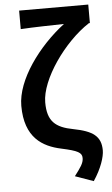

<svg xmlns="http://www.w3.org/2000/svg" viewBox="-60 -745 566 971"><g transform="rotate(-5 223.5 -260.0)"><path d="M376 186C417 125 435 67 435 35C435 -37 394 -66 296 -85C206 -102 166 -136 166 -232C166 -348 293 -529 421 -612H426V-706H75V-612C137 -616 248 -618 295 -619C163 -518 44 -357 44 -225C44 -63 133 -12 227 8C310 26 330 37 330 65C330 91 314 112 283 153Z"/></g></svg>

Font: Source Sans Pro Semibold
Style: Regular
Weight: 600
Designer: Paul D. Hunt
Foundry: Adobe Systems Incorporated
Version: Version 3.006;hotconv 1.0.111;makeotfexe 2.5.65597